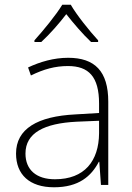

<svg xmlns="http://www.w3.org/2000/svg" viewBox="-20 -784 561 814"><path d="M280 -764H244C219 -722 163 -654 126 -613V-606H155C192 -640 232 -686 261 -724C291 -686 330 -640 366 -606H396V-613C359 -653 304 -722 280 -764ZM269 -539C208 -539 150 -522 99 -498L111 -464C166 -491 214 -504 268 -504C356 -504 400 -459 400 -345V-305L300 -299C139 -291 48 -238 48 -133C48 -44 105 10 209 10C314 10 367 -37 399 -98H401L408 0H439V-353C439 -482 382 -539 269 -539ZM304 -268 400 -272V-219C399 -101 338 -24 213 -24C134 -24 88 -64 88 -133C88 -221 168 -261 304 -268Z"/></svg>

Font: Noto Sans Meetei Mayek ExtraLight
Style: Regular
Weight: 200
Designer: Monotype Design Team and Neelakash Kshetrimayum
Foundry: Monotype Imaging Inc.
Version: Version 2.002